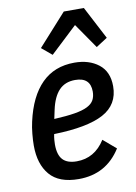

<svg xmlns="http://www.w3.org/2000/svg" viewBox="-88 -835 640 905"><g transform="rotate(-10 232.0 -383.0)"><path d="M215 12Q121 12 77 -39.5Q33 -91 33 -180Q33 -205 36 -236Q39 -267 45 -293Q71 -410 132 -471Q193 -532 289 -532Q359 -532 404.5 -496.5Q450 -461 450 -391Q450 -303 373.5 -262Q297 -221 137 -217Q134 -203 133 -190Q132 -177 132 -168Q132 -118 153.5 -95Q175 -72 220 -72Q306 -72 356 -151L417 -99Q347 12 215 12ZM278 -451Q230 -451 201 -420.5Q172 -390 159 -329L150 -287Q210 -290 249 -296.5Q288 -303 310.5 -314.5Q333 -326 342 -343Q351 -360 351 -383Q351 -451 278 -451ZM378 -778 460 -621 406 -586 323 -706 195 -586 146 -627 282 -778Z"/></g></svg>

Font: IBM Plex Sans Condensed Medium
Style: Italic
Weight: 500
Width: 3
Italic angle: -11°
Designer: Mike Abbink, Paul van der Laan, Pieter van Rosmalen
Foundry: Bold Monday
Version: Version 1.3